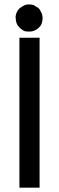

<svg xmlns="http://www.w3.org/2000/svg" viewBox="-20 -871 268 874"><path d="M112.3 -727.5H110.4H107.4H106.4Q100.6 -728.5 94.7 -728.5Q84 -732.4 80.1 -736.3Q72.3 -741.2 68.4 -746.1Q51.8 -761.7 51.8 -787.1Q50.8 -789.1 50.8 -790Q50.8 -805.7 58.6 -819.3Q64.5 -832 82 -841.8L90.8 -846.7Q96.7 -849.6 104.5 -850.6H106.4H107.4H109.4H111.3H113.3Q125 -850.6 130.9 -848.6Q136.7 -846.7 142.6 -841.8Q153.3 -836.9 157.2 -832L163.1 -824.2V-823.2Q173.8 -806.6 173.8 -789.1V-788.1Q173.8 -771.5 167 -757.8Q158.2 -743.2 143.6 -735.4Q131.8 -728.5 119.1 -727.5H118.2ZM92.8 -699.2H95.7H98.6H105.5H111.3H118.2H125H133.8H141.6H160.2V-16.6H141.6H138.7H134.8H125H116.2H109.4H102.5H94.7H86.9H68.4V-699.2H86.9H89.8Z"/></svg>

Font: LeFont
Style: Default
Weight: 400
Designer: Leryon MEDIA
Version: Version 1.0